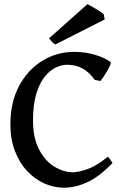

<svg xmlns="http://www.w3.org/2000/svg" viewBox="-20 -876 591 911"><path d="M283.7 14.6Q235.8 14.6 190.4 -5.6Q145 -25.9 108.6 -64.7Q72.3 -103.5 50.8 -159.4Q29.3 -215.3 29.3 -286.1Q29.3 -390.1 70.3 -467.5Q111.3 -544.9 180.9 -587.6Q250.5 -630.4 335 -629.9Q387.2 -629.4 433.3 -615.2Q479.5 -601.1 504.9 -581.1Q507.8 -579.1 502.7 -567.1Q497.6 -555.2 488.8 -539.8Q480 -524.4 470.9 -511Q461.9 -497.6 456.1 -491.7L429.2 -497.1Q380.4 -568.8 298.8 -568.8Q273.9 -568.8 245.6 -555.9Q217.3 -543 192.6 -512.7Q168 -482.4 152.3 -431.4Q136.7 -380.4 136.7 -304.2Q136.7 -220.2 165.8 -165.8Q194.8 -111.3 238.5 -85Q282.2 -58.6 326.2 -58.6Q352.5 -58.6 396 -74Q439.5 -89.4 491.2 -132.3Q496.6 -129.4 503.9 -117.7Q511.2 -106 514.2 -103Q452.1 -38.1 395 -11.7Q337.9 14.6 283.7 14.6ZM242.7 -665Q234.4 -668.9 227.1 -677Q219.7 -685.1 212.9 -694.3L395 -856.4Q407.2 -850.1 423.6 -840.6Q439.9 -831.1 453.6 -822.3Q467.3 -813.5 472.2 -808.1L476.6 -783.7Z"/></svg>

Font: David Libre Medium
Style: Regular
Weight: 500
Designer: Ismar David, J. Victor Gaultney, Annie Olsen and Meir Sadan
Foundry: Monotype Imaging Inc. & SIL International
Version: Version 1.100; ttfautohint (v1.8.4.7-5d5b)